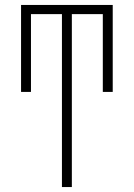

<svg xmlns="http://www.w3.org/2000/svg" viewBox="-20 -755 540 775"><path d="M230 0V-698H105V-384H65V-735H435V-384H395V-698H270V0Z"/></svg>

Font: Iosevka SS18 Extralight
Style: Regular
Weight: 200
Monospace: yes
Designer: Belleve Invis
Foundry: Belleve Invis
Version: Version 25.1.1; ttfautohint (v1.8.4)